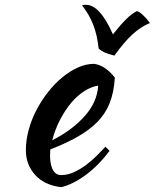

<svg xmlns="http://www.w3.org/2000/svg" viewBox="-20 -735 640 794"><path d="M455 -414Q451 -352 433 -307.5Q415 -263 381.5 -229.5Q348 -196 300 -169Q252 -142 188 -117Q188 -111 187.5 -104.5Q187 -98 187 -91Q187 -78 189 -64Q191 -50 196 -38Q201 -26 210 -18.5Q219 -11 233 -11Q260 -11 286 -23Q312 -35 335.5 -52.5Q359 -70 379.5 -90.5Q400 -111 416 -128Q426 -119 433 -111Q388 -51 334.5 -11.5Q281 28 233 39Q164 31 125.5 -11.5Q87 -54 87 -114Q87 -155 98.5 -197.5Q110 -240 130.5 -279.5Q151 -319 178.5 -354Q206 -389 237.5 -415Q269 -441 302.5 -456Q336 -471 369 -471Q415 -465 455 -414ZM386 -381Q359 -377 330 -359Q301 -341 275.5 -311Q250 -281 229 -241Q208 -201 196 -155Q276 -195 329 -253.5Q382 -312 386 -381ZM453 -505Q426 -512 412.5 -518Q399 -524 388 -534Q382 -591 365 -634Q348 -677 319 -713Q327 -715 330 -715Q333 -715 336 -715Q393 -715 447 -593Q478 -632 501 -655Q524 -678 546 -689Q556 -687 570.5 -673.5Q585 -660 600 -640Q562 -624 528 -593Q494 -562 453 -505Z"/></svg>

Font: Sweet Mavka Script
Style: Regular
Weight: 500
Designer: Pablo Impallari/Anastassiya Vishnevskaya
Foundry: Pablo Impallari/ Anastassiya Vishnevskaya
Version: Version 2.0/www.impallari.com/   behance.net/sweetcherry